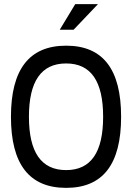

<svg xmlns="http://www.w3.org/2000/svg" viewBox="-20 -900 640 929"><path d="M300 9C122 9 33 -105 33 -335C33 -565 122 -679 300 -679C478 -679 566 -565 566 -335C566 -105 478 9 300 9ZM120 -335C120 -164 179 -77 300 -77C420 -77 479 -163 479 -335C479 -507 420 -593 300 -593C179 -593 120 -506 120 -335ZM269 -756H336L454 -880H344Z"/></svg>

Font: LT Wave Mono
Style: Regular
Weight: 400
Designer: Daniel Lyons
Version: Version 2.5 (Glyphs App)